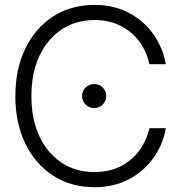

<svg xmlns="http://www.w3.org/2000/svg" viewBox="-20 -758 742 788"><path d="M367.7 10.3Q271 10.3 197.8 -37.4Q124.5 -85 83.7 -169.2Q43 -253.4 43 -363.3Q43 -474.1 83.7 -558.3Q124.5 -642.6 197.5 -690.2Q270.5 -737.8 367.7 -737.8Q447.3 -737.8 508.8 -705.3Q570.3 -672.9 609.4 -617.7Q648.4 -562.5 660.6 -494.6H592.8Q582 -546.9 551.8 -587.6Q521.5 -628.4 474.9 -652.1Q428.2 -675.8 367.7 -675.8Q292 -675.8 233.6 -637.5Q175.3 -599.1 142.1 -529.1Q108.9 -459 108.9 -363.3Q108.9 -267.6 142.1 -197.8Q175.3 -127.9 233.6 -89.8Q292 -51.8 367.7 -51.8Q427.7 -51.8 474.4 -75.2Q521 -98.6 551.3 -139.6Q581.5 -180.7 593.3 -231.9H660.6Q648.9 -164.6 609.6 -109.6Q570.3 -54.7 508.8 -22.2Q447.3 10.3 367.7 10.3ZM366.7 -314.5Q345.7 -314.5 331.3 -328.9Q316.9 -343.3 316.9 -363.8Q316.9 -384.8 331.3 -398.9Q345.7 -413.1 366.7 -413.1Q387.2 -413.1 401.6 -398.9Q416 -384.8 416 -363.8Q416 -343.3 401.6 -328.9Q387.2 -314.5 366.7 -314.5Z"/></svg>

Font: Inter Display Light
Style: Regular
Weight: 300
Designer: Rasmus Andersson
Foundry: rsms
Version: Version 4.000;git-a52131595